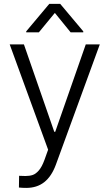

<svg xmlns="http://www.w3.org/2000/svg" viewBox="-20 -756 557 976"><path d="M76.2 197.3 77.1 137.7 109.4 138.7Q130.4 138.7 146 133.5Q161.6 128.4 177.2 110.6Q192.9 92.8 206.1 56.6L224.6 4.9L29.3 -530.3H101.6L255.9 -85.9H260.7L416 -530.3H487.3L263.7 82Q241.7 141.1 204.6 170.2Q167.5 199.2 113.3 199.2Q93.8 199.2 76.2 197.3ZM258.8 -690.4 177.7 -591.8H113.3V-596.7L230.5 -736.3H286.1L403.3 -596.7V-591.8H338.9Z"/></svg>

Font: Pretendard Std Light
Style: Regular
Weight: 300
Designer: Base glyphs from Inter by Rasmus Andersson; Hangeul glyphs from Noto Sans CJK(Source Han Sans) by Jang Soo-young and Kan
Foundry: Kil Hyung-jin
Version: Version 1.309